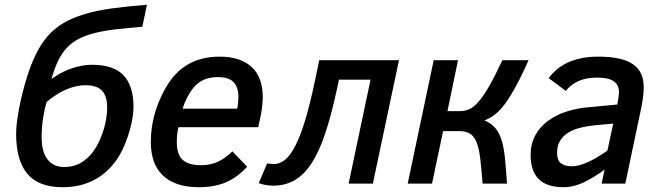

<svg xmlns="http://www.w3.org/2000/svg" viewBox="-20 -762 2741 797"><path d="M193.8 -434.1Q233.9 -463.4 278.1 -478.3Q322.3 -493.2 361.8 -493.2Q451.2 -493.2 492.7 -449.5Q534.2 -405.8 534.2 -317.9Q534.2 -299.3 530.3 -274.4Q526.4 -249.5 518.8 -222.4Q511.2 -195.3 500.7 -168.5Q490.2 -141.6 477.1 -119.1Q438.5 -53.7 378.7 -19.3Q318.8 15.1 240.2 15.1Q140.1 15.1 93.5 -40.5Q46.9 -96.2 46.9 -207Q46.9 -226.6 50 -253.4Q53.2 -280.3 59.1 -311Q64.9 -341.8 73.2 -375.2Q81.5 -408.7 91.8 -441.9Q109.4 -497.1 130.1 -539.1Q150.9 -581.1 178.5 -612.5Q206.1 -644 242.7 -665.8Q279.3 -687.5 328.6 -702.6Q377.9 -717.8 442.1 -726.8Q506.3 -735.8 589.8 -742.2L570.8 -650.9Q509.8 -646 461.7 -640.4Q413.6 -634.8 375.7 -625.5Q337.9 -616.2 309.1 -601.8Q280.3 -587.4 258.8 -564.9Q237.3 -542.5 221.7 -510.5Q206.1 -478.5 193.8 -434.1ZM173.8 -338.9Q165 -311 158.9 -272.5Q152.8 -233.9 152.8 -192.9Q152.8 -130.9 177.5 -99.9Q202.1 -68.8 246.1 -68.8Q291.5 -68.8 324.7 -91.8Q357.9 -114.7 379.9 -152.8Q390.1 -170.4 398.4 -190.7Q406.7 -210.9 412.6 -231.9Q418.5 -252.9 421.6 -273.9Q424.8 -294.9 424.8 -314.9Q424.8 -363.3 403.3 -385.7Q381.8 -408.2 335 -408.2Q318.8 -408.2 303.2 -405.3Q287.6 -402.3 273.2 -397.5Q258.8 -392.6 245.6 -386.2Q232.4 -379.9 221.7 -373.5Q195.8 -357.9 173.8 -338.9Z M720.7 -233.9Q716.8 -217.3 715.3 -201.9Q713.9 -186.5 713.9 -172.9Q713.9 -119.6 738.8 -97.9Q763.7 -76.2 814.9 -76.2Q854 -76.2 885.5 -91.1Q917 -106 944.8 -133.8L1005.9 -69.8Q987.3 -49.8 966.8 -33.9Q946.3 -18.1 922.1 -7.1Q897.9 3.9 868.9 9.5Q839.8 15.1 804.7 15.1Q753.4 15.1 716.1 2Q678.7 -11.2 654.1 -35.6Q629.4 -60.1 617.7 -94.7Q606 -129.4 606 -172.9Q606 -204.1 610.8 -236.6Q615.7 -269 625.7 -301.3Q635.7 -333.5 650.4 -364.3Q665 -395 684.1 -422.9Q700.2 -446.3 720.9 -465.6Q741.7 -484.9 767.3 -498.5Q793 -512.2 824.2 -519.5Q855.5 -526.9 892.1 -526.9Q937.5 -526.9 971.2 -515.1Q1004.9 -503.4 1027.1 -481.7Q1049.3 -460 1060.1 -428.7Q1070.8 -397.5 1070.8 -357.9Q1070.8 -352.5 1070.3 -344.5Q1069.8 -336.4 1068.8 -326.9Q1067.9 -317.4 1066.7 -307.6Q1065.4 -297.9 1064 -290L1051.8 -233.9ZM964.8 -311Q967.3 -323.7 968.5 -335.7Q969.7 -347.7 969.7 -357.9Q969.7 -399.4 950 -420.7Q930.2 -441.9 883.8 -441.9Q849.1 -441.9 824.2 -430.2Q799.3 -418.5 780.8 -395Q768.1 -379.4 757.1 -357.7Q746.1 -335.9 737.8 -311Z M1387.2 -431.2 1376 -379.9Q1353.5 -277.3 1328.6 -203.9Q1303.7 -130.4 1272.7 -83.3Q1241.7 -36.1 1202.6 -13.7Q1163.6 8.8 1112.3 8.8Q1105 8.8 1096.7 7.8Q1088.4 6.8 1080.3 5.4Q1072.3 3.9 1065.4 2Q1058.6 0 1054.2 -2L1088.9 -84Q1096.7 -82.5 1104.5 -81.8Q1112.3 -81.1 1117.2 -81.1Q1141.1 -81.1 1163.1 -98.6Q1185.1 -116.2 1205.8 -156.5Q1226.6 -196.8 1246.3 -261.5Q1266.1 -326.2 1286.1 -420.9L1305.2 -512.2H1636.2L1527.8 0H1427.2L1518.1 -431.2Z M1881.3 -512.2 1837.4 -300.8H1890.1Q1910.6 -300.8 1929.2 -309.3Q1947.8 -317.9 1967.8 -341.3Q1987.8 -364.7 2011.5 -406Q2035.2 -447.3 2065.4 -512.2H2174.3Q2153.8 -466.3 2136 -431.6Q2118.2 -397 2102.8 -371.1Q2087.4 -345.2 2073.5 -327.1Q2059.6 -309.1 2046.1 -296.6Q2032.7 -284.2 2019.3 -276.1Q2005.9 -268.1 1991.2 -262.2Q2020 -250 2036.9 -229.5Q2053.7 -209 2063 -177.5Q2072.3 -146 2076.4 -102.3Q2080.6 -58.6 2084.5 0H1983.4Q1978.5 -61 1973.6 -102.8Q1968.8 -144.5 1958.7 -170.2Q1948.7 -195.8 1931.6 -206.8Q1914.6 -217.8 1885.3 -217.8H1819.3L1773.4 0H1672.4L1780.3 -512.2Z M2477.5 0 2489.7 -58.1Q2446.8 -25.9 2404.1 -5.4Q2361.3 15.1 2320.3 15.1Q2249.5 15.1 2216.1 -18.6Q2182.6 -52.2 2182.6 -119.1Q2182.6 -164.6 2201.7 -199.7Q2220.7 -234.9 2253.7 -259.5Q2286.6 -284.2 2330.6 -298.6Q2374.5 -313 2424.3 -316.9L2542.5 -328.1L2546.4 -352.1Q2549.3 -366.7 2549.3 -378.9Q2549.3 -396 2543 -407.7Q2536.6 -419.4 2524.9 -426.5Q2513.2 -433.6 2496.3 -436.8Q2479.5 -439.9 2458.5 -439.9Q2411.6 -439.9 2379.4 -424.6Q2347.2 -409.2 2328.6 -384.8L2257.3 -438Q2272 -457 2291 -473.4Q2310.1 -489.7 2335 -501.5Q2359.9 -513.2 2391.4 -520Q2422.9 -526.9 2462.4 -526.9Q2513.7 -526.9 2549.8 -518.8Q2585.9 -510.7 2608.6 -494.6Q2631.3 -478.5 2641.8 -454.6Q2652.3 -430.7 2652.3 -398.9Q2652.3 -383.8 2649.7 -362.3Q2647 -340.8 2642.6 -317.9L2575.7 0ZM2525.4 -249 2451.7 -242.2Q2420.4 -239.3 2391.6 -232.4Q2362.8 -225.6 2340.8 -212.6Q2318.8 -199.7 2305.7 -179Q2292.5 -158.2 2292.5 -127Q2292.5 -96.2 2308.8 -84Q2325.2 -71.8 2352.5 -71.8Q2369.6 -71.8 2388.2 -77.1Q2406.7 -82.5 2425.5 -91.3Q2444.3 -100.1 2463.6 -112.1Q2482.9 -124 2501.5 -137.2Z"/></svg>

Font: Clear Sans Medium
Style: Italic
Weight: 500
Italic angle: -12°
Foundry: Intel Corporation
Version: Version 1.00